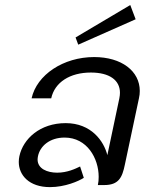

<svg xmlns="http://www.w3.org/2000/svg" viewBox="-20 -747 615 775"><path d="M527.5 -669.2 505.8 -726.7 285 -595.8 295.8 -566.7ZM375 0H400C459.2 0 473.3 -30 484.2 -83.3L540.8 -350C543.3 -360 544.2 -370.8 544.2 -380C544.2 -460 470.8 -516.7 360 -516.7C235.8 -516.7 128.3 -445 107.5 -350H186.7C200.8 -415 262.5 -454.2 346.7 -454.2C420.8 -454.2 464.2 -424.2 464.2 -372.5C464.2 -365.8 463.3 -358.3 461.7 -350L413.3 -120.8C399.2 -177.5 348.3 -250 245 -250C141.7 -250 73.3 -186.7 58.3 -116.7C56.7 -109.2 55.8 -101.7 55.8 -93.3C55.8 -40 97.5 8.3 181.7 8.3C242.5 8.3 297.5 -15.8 318.3 -29.2L303.3 -75C284.2 -65.8 251.7 -50 210.8 -50C170.8 -50 131.7 -65.8 131.7 -103.3C131.7 -107.5 132.5 -111.7 133.3 -116.7C141.7 -157.5 180.8 -191.7 240.8 -191.7C331.7 -191.7 378.3 -107.5 378.3 -33.3C378.3 -21.7 377.5 -10.8 375 0Z"/></svg>

Font: BoonHome
Style: Book Oblique
Weight: 400
Italic angle: -12°
Designer: Sungsit Sawaiwan
Foundry: Sungsit Sawaiwan
Version: Version 0.2